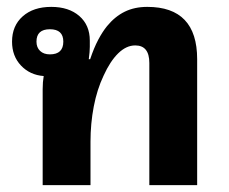

<svg xmlns="http://www.w3.org/2000/svg" viewBox="-20 -538 665 558"><path d="M104 0V-279Q104 -300 107 -317Q67 -320 41 -347.5Q15 -375 15 -417Q15 -463 46 -490.5Q77 -518 129 -518Q180 -518 210.5 -491.5Q241 -465 241 -420V-402Q241 -388 238 -366H242Q253 -399 265.5 -422.5Q278 -446 291 -462Q314 -490 342.5 -504Q371 -518 408 -518Q553 -518 553 -366V0H414V-355Q414 -406 373 -406Q347 -406 323.5 -383Q300 -360 281 -318Q262 -278 252.5 -228.5Q243 -179 243 -126V0ZM125 -380Q164 -380 164 -417Q164 -453 125 -453Q86 -453 86 -417Q86 -400 96.5 -390Q107 -380 125 -380Z"/></svg>

Font: Noto Sans Thai Looped UI
Style: Bold
Weight: 700
Designer: Cadson Demak Team
Foundry: Cadson Demak Co., Ltd.
Version: Version 1.000; ttfautohint (v1.8.4.7-5d5b)